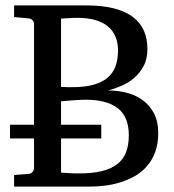

<svg xmlns="http://www.w3.org/2000/svg" viewBox="-20 -691 645 711"><path d="M565.9 -198.2Q565.9 -157.7 554.4 -127.2Q543 -96.7 523.4 -74.7Q503.9 -52.7 478.3 -38.3Q452.6 -23.9 424.6 -15.4Q396.5 -6.8 367.4 -3.4Q338.4 0 312 0H32.2V-43L85 -46.9Q95.7 -47.9 100.8 -54.7Q106 -61.5 106 -68.8V-178.2H17.1V-229H106V-602.1Q106 -609.4 100.8 -615.7Q95.7 -622.1 85 -623L32.2 -627.9V-670.9H299.8Q359.4 -670.9 402.1 -659.9Q444.8 -648.9 472.4 -627.9Q500 -606.9 512.9 -577.1Q525.9 -547.4 525.9 -509.8Q525.9 -472.2 511.5 -445.8Q497.1 -419.4 475.6 -401.4Q454.1 -383.3 428.5 -372.6Q402.8 -361.8 380.9 -356Q414.6 -356 447.5 -347.9Q480.5 -339.8 506.8 -321.3Q533.2 -302.7 549.6 -272.5Q565.9 -242.2 565.9 -198.2ZM457 -189.9Q457 -258.3 416.5 -290Q376 -321.8 295.9 -321.8Q283.7 -321.8 268.8 -320.8Q253.9 -319.8 240.7 -318.8Q227.5 -317.9 217.8 -316.9Q208 -315.9 206.1 -315.9V-229H355V-178.2H206.1V-51.8Q218.3 -50.8 229.5 -50.3Q239.3 -49.3 249.5 -49.1Q259.8 -48.8 267.1 -48.8Q319.8 -48.3 356 -57.1Q392.1 -65.9 414.6 -83.5Q437 -101.1 447 -127.7Q457 -154.3 457 -189.9ZM417 -503.9Q417 -562.5 378.7 -594Q340.3 -625.5 263.2 -625Q255.4 -625 246.3 -624.5Q237.3 -624 229.2 -623.5Q221.2 -623 214.8 -622.6Q208.5 -622.1 206.1 -622.1V-369.1Q212.9 -368.7 219.7 -368.7Q225.6 -368.2 231.4 -368.2H242.2Q291 -367.7 324.5 -376.7Q357.9 -385.7 378.4 -403.3Q398.9 -420.9 408 -446.3Q417 -471.7 417 -503.9Z"/></svg>

Font: Charis SIL Afr
Style: Regular
Weight: 400
Foundry: SIL International
Version: Version 5.000